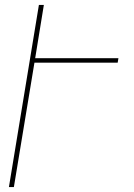

<svg xmlns="http://www.w3.org/2000/svg" viewBox="-20 -755 540 775"><path d="M16 0 137 -735H157L122 -520H458L455 -502H119L36 0Z"/></svg>

Font: Iosevka Thin
Style: Italic
Weight: 100
Italic angle: -9°
Monospace: yes
Designer: Belleve Invis
Foundry: Belleve Invis
Version: Version 32.5.0; ttfautohint (v1.8.4)